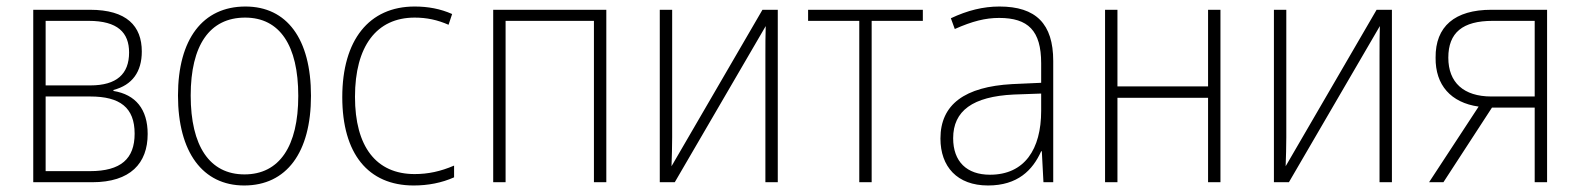

<svg xmlns="http://www.w3.org/2000/svg" viewBox="-20 -559 4848 589"><path d="M82 0H263C380 0 433 -58 433 -148C433 -224 396 -269 328 -280V-283C386 -298 415 -339 415 -401C415 -479 369 -529 256 -529H82ZM120 -297V-495H252C341 -495 376 -459 376 -398C376 -332 338 -297 257 -297ZM120 -34V-263H257C348 -263 393 -229 393 -149C393 -72 351 -34 256 -34Z M729 10C859 10 934 -91 934 -265C934 -440 860 -539 733 -539C602 -539 526 -439 526 -266C526 -92 602 10 729 10ZM730 -24C623 -24 565 -111 565 -266C565 -420 623 -505 732 -505C838 -505 895 -420 895 -265C895 -110 837 -24 730 -24Z M1249 10C1293 10 1335 2 1373 -15V-51C1331 -33 1293 -25 1252 -25C1134 -25 1069 -109 1069 -262C1069 -417 1135 -505 1252 -505C1289 -505 1322 -498 1356 -483L1367 -516C1331 -532 1293 -539 1252 -539C1112 -539 1030 -436 1030 -261C1030 -88 1109 10 1249 10Z M1493 0H1531V-495H1802V0H1840V-529H1493Z M2004 0H2050L2329 -479C2328 -448 2328 -421 2328 -389V0H2366V-529H2319L2040 -49C2041 -80 2042 -107 2042 -138V-529H2004Z M2616 0H2654V-495H2811V-529H2459V-495H2616Z M3011 10C3102 10 3148 -37 3174 -95H3176L3181 0H3211V-372C3211 -486 3158 -539 3046 -539C2996 -539 2948 -527 2897 -503L2909 -470C2963 -494 3003 -504 3045 -504C3134 -504 3174 -465 3174 -365V-305L3085 -301C2940 -293 2865 -239 2865 -134C2865 -48 2916 10 3011 10ZM3017 -23C2946 -23 2904 -63 2904 -135C2904 -219 2964 -263 3090 -269L3174 -272V-219C3174 -101 3123 -23 3017 -23Z M3370 0H3408V-259H3686V0H3724V-529H3686V-294H3408V-529H3370Z M3888 0H3934L4213 -479C4212 -448 4212 -421 4212 -389V0H4250V-529H4203L3924 -49C3925 -80 3926 -107 3926 -138V-529H3888Z M4364 0H4408L4557 -229H4688V0H4726V-529H4555C4443 -529 4383 -478 4384 -382C4383 -298 4431 -244 4516 -232ZM4555 -263C4470 -263 4423 -306 4423 -382C4423 -459 4467 -495 4559 -495H4688V-263Z"/></svg>

Font: Noto Sans SemiCondensed ExtraLight
Style: Regular
Weight: 200
Width: 4
Designer: Monotype Design Team
Foundry: Monotype Imaging Inc.
Version: Version 2.013